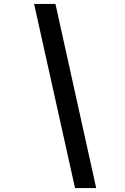

<svg xmlns="http://www.w3.org/2000/svg" viewBox="-20 -850 640 980"><path d="M363 110 154 -830H263L471 110Z"/></svg>

Font: JetBrains Mono NL SemiBold
Style: Italic
Weight: 600
Italic angle: -9°
Monospace: yes
Designer: Philipp Nurullin, Konstantin Bulenkov
Foundry: JetBrains
Version: Version 2.305; ttfautohint (v1.8.4.7-5d5b)